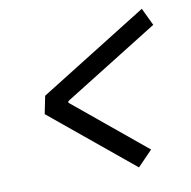

<svg xmlns="http://www.w3.org/2000/svg" viewBox="-72 -714 765 767"><g transform="rotate(-10 310.0 -331.0)"><path d="M552 -641.5 111.5 -366.5 97 -294.5 431 -19.5 491 -81.5 198 -323 199.5 -329.5 586 -570.5Z"/></g></svg>

Font: Monaspace Argon
Style: Italic
Weight: 400
Italic angle: -11°
Designer: Riley Cran & the Lettermatic Team
Foundry: Lettermatic
Version: Version 1.101 (Monaspace Argon)